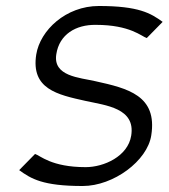

<svg xmlns="http://www.w3.org/2000/svg" viewBox="-20 -610 563 641"><path d="M101 -428C83 -313 171 -294 266 -273C334 -258 433 -249 418 -157C407 -88 327 -52 266 -52C151 -52 114 -91 97 -96L44 -42C84 -13 123 11 256 11C359 11 472 -73 485 -158C506 -291 407 -315 298 -339C246 -351 156 -355 168 -429C178 -495 233 -528 300 -527C415 -527 453 -488 470 -483L523 -537C483 -566 443 -590 310 -590C200 -590 114 -509 101 -428Z"/></svg>

Font: Charger Sport
Style: LitObl
Weight: 300
Designer: Jasper
Foundry: Cannot Into Space Fonts
Version: Version 1.1